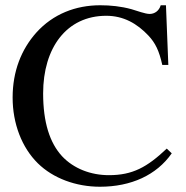

<svg xmlns="http://www.w3.org/2000/svg" viewBox="-20 -696 707 730"><path d="M614 -131C539 -60 484 -30 394 -30C325 -30 260 -55 216 -102C169 -153 144 -231 144 -341C144 -514 233 -636 384 -636C449 -636 501 -607 545 -560C570 -533 585 -504 597 -449H620L611 -676H591C585 -655 568 -643 549 -643C532 -643 501 -655 480 -661C440 -672 400 -676 361 -676C268 -676 182 -643 118 -572C61 -508 28 -425 28 -325C28 -226 63 -135 124 -75C182 -18 269 14 360 14C478 14 575 -30 633 -113Z"/></svg>

Font: XITS Math
Style: Regular
Weight: 400
Designer: MicroPress Inc., with final additions and corrections provided by Coen Hoffman, Elsevier (retired)
Version: Version 1.108